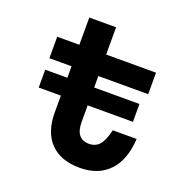

<svg xmlns="http://www.w3.org/2000/svg" viewBox="-138 -902 1026 1050"><g transform="rotate(20 375.0 -377.0)"><path d="M361 -613.1H651.1V-488.1H361V-219.7Q361 -171.8 380.4 -147Q399.9 -122.2 438.7 -122.2Q477.8 -122.2 500.2 -148.9Q522.6 -175.6 536.6 -236.3H675.4Q668.8 -113.3 606.5 -47.4Q544.2 18.6 436 18.6Q325 18.6 265 -43.2Q205 -105 205 -219.7V-488.1H76.1V-613.1H205V-771.8H361ZM76.1 -421.3H624.5V-317.4H76.1Z"/></g></svg>

Font: Martian Mono sWd Rg
Style: Regular
Weight: 400
Width: 6
Monospace: yes
Designer: Roman Shamin
Foundry: Evil Martians
Version: Version 1.000